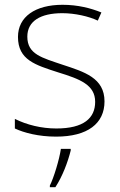

<svg xmlns="http://www.w3.org/2000/svg" viewBox="-20 -560 502 801"><path d="M416 -137C416 -235 332 -260 241 -290C156 -319 94 -333 94 -407C94 -472 149 -505 240 -505C292 -505 350 -492 388 -474L403 -508C359 -526 304 -540 241 -540C127 -540 55 -490 55 -406C55 -310 127 -289 223 -258C314 -230 377 -206 377 -135C377 -67 329 -24 215 -24C153 -24 92 -39 42 -64V-24C80 -6 141 10 214 10C346 10 416 -45 416 -137ZM275 68V61H234C228 104 204 183 188 214V221H211C241 175 263 116 275 68Z"/></svg>

Font: Noto Sans Ethiopic ExtraLight
Style: Regular
Weight: 200
Designer: Monotype Design Team
Foundry: Monotype Imaging Inc.
Version: Version 2.102